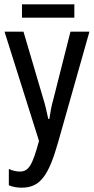

<svg xmlns="http://www.w3.org/2000/svg" viewBox="-20 -861 435 891"><path d="M325 -841H82V-779H325ZM395 -714H307L227 -398C219 -370 214 -344 209 -309H204C196 -348 189 -377 181 -402L89 -714H1L161 -207C130 -93 113 -65 72 -65C54 -65 38 -69 21 -77V-1C39 6 58 10 80 10C165 10 205 -43 250 -202Z"/></svg>

Font: Noto Sans UI Condensed
Style: Regular
Weight: 400
Width: 3
Designer: Monotype Design Team
Foundry: Monotype Imaging Inc.
Version: Version 1.901